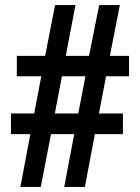

<svg xmlns="http://www.w3.org/2000/svg" viewBox="-20 -733 548 753"><path d="M396 -434H486V-514H411L450 -713H369L329 -514H238L276 -713H196L157 -514H46V-434H142L114 -288H23V-207H99L60 0H140L180 -207H271L232 0H313L352 -207H462V-288H368ZM195 -288 223 -434H315L287 -288Z"/></svg>

Font: Noto Sans Sinhala UI ExtraCondensed SemiBold
Style: Regular
Weight: 600
Width: 2
Designer: Jelle Bosma - Monotype Design Team
Foundry: Monotype Imaging Inc.
Version: Version 2.006